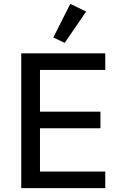

<svg xmlns="http://www.w3.org/2000/svg" viewBox="-20 -974 628 994"><path d="M426 -914 344 -954 256 -780 315 -752ZM525 0V-86H187V-310H500V-396H187V-612H525V-698H90V0Z"/></svg>

Font: IBM Plex Thai Looped Text
Style: Regular
Weight: 450
Designer: Mike Abbink, Paul van der Laan, Pieter van Rosmalen, Ben Mitchell, Mark Frömberg
Foundry: Bold Monday
Version: Version 1.0